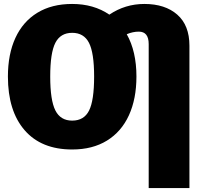

<svg xmlns="http://www.w3.org/2000/svg" viewBox="-20 -736 1021 971"><path d="M938 -505V215H732V-513Q732 -576 682 -576Q652 -576 621 -563Q670 -476 670 -349Q670 -236 632 -153Q594 -70 521 -25Q448 20 345 20Q189 20 104.5 -77.5Q20 -175 20 -349Q20 -462 58 -544.5Q96 -627 169 -671.5Q242 -716 345 -716Q454 -716 533 -662Q613 -716 710 -716Q815 -716 876.5 -662Q938 -608 938 -505ZM456 -349Q456 -469 430 -519.5Q404 -570 345 -570Q286 -570 260 -519.5Q234 -469 234 -349Q234 -229 260 -177.5Q286 -126 345 -126Q405 -126 430.5 -177Q456 -228 456 -349Z"/></svg>

Font: FiraGO Heavy
Style: Regular
Weight: 900
Designer: bBox Type
Foundry: bBox Type GmbH
Version: Version 1.001